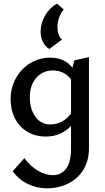

<svg xmlns="http://www.w3.org/2000/svg" viewBox="-20 -740 575 1049"><path d="M202 -568Q202 -613 226.5 -655.5Q251 -698 291 -720L328 -689Q312 -669 303 -644Q294 -619 294 -595Q294 -543 319 -524L249 -472Q202 -505 202 -568ZM466 -428V69Q466 141 433.5 190.5Q401 240 349 264.5Q297 289 238 289Q183 289 134 266Q85 243 49 196L113 124Q146 169 188 193Q230 217 268 217Q314 217 341 182Q368 147 368 72V-52Q313 6 231 6Q173 6 129.5 -20Q86 -46 62 -92.5Q38 -139 38 -198Q38 -261 67 -313Q96 -365 145.5 -395Q195 -425 254 -425Q332 -425 376 -370L386 -410ZM368 -120V-307Q330 -355 269 -355Q213 -355 178 -314.5Q143 -274 143 -209Q143 -144 173.5 -102Q204 -60 256 -60Q286 -60 315.5 -74.5Q345 -89 368 -120Z"/></svg>

Font: Ysabeau Infant Semibold
Style: Regular
Weight: 600
Designer: Christian Thalmann (Catharsis Fonts)
Version: Version 0.003